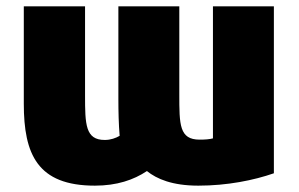

<svg xmlns="http://www.w3.org/2000/svg" viewBox="-20 -561 943 605"><path d="M55 -541H248V-261C248 -169 249 -120 310 -120C329 -120 345 -126 357 -133C354 -169 353 -209 353 -249V-541H545V-264C545 -168 545 -121 609 -121C626 -121 640 -122 651 -125V-541H843V-15C780 7 696 24 605 24C523 24 474 3 443 -22C401 6 348 24 279 24C98 24 55 -75 55 -234Z"/></svg>

Font: Repo Black
Style: Regular
Weight: 900
Designer: Stefan Peev
Foundry: Context Ltd
Version: Version 1.502